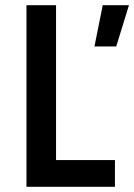

<svg xmlns="http://www.w3.org/2000/svg" viewBox="-20 -720 517 740"><path d="M82 0H423V-103H196V-700H82ZM344 -541H428L477 -700H376Z"/></svg>

Font: Finlandica Medium
Style: Regular
Weight: 500
Designer: Niklas Ekholm, Juho Hiilivirta, Jaakko Suomalainen
Foundry: Helsinki Type Studio
Version: Version 2.000;Glyphs 3.2 (3202)